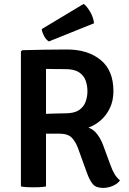

<svg xmlns="http://www.w3.org/2000/svg" viewBox="-20 -936 646 964"><path d="M549.5 -478Q549.5 -431 532 -394Q514.5 -357 485.8 -332Q457 -307 424 -295.5Q450 -286 468 -262.2Q486 -238.5 497.5 -208L536 -103.5Q546 -76 557 -59Q568 -42 582.5 -30.5Q570.5 -13 546.2 -2.8Q522 7.5 497.5 7.5Q462 7.5 446 -11.5Q430 -30.5 416.5 -68L372 -191Q361 -222.5 341.2 -243.8Q321.5 -265 277.5 -265H211V0Q196 3 178.8 3.8Q161.5 4.5 147.5 4.5Q135 4.5 117.2 3.8Q99.5 3 85 0V-677.5L91.5 -684Q151 -685.5 207 -686.5Q263 -687.5 316.5 -687.5Q420.5 -687.5 485 -635.2Q549.5 -583 549.5 -478ZM211 -590V-364.5Q238.5 -365.5 265.2 -366.2Q292 -367 307.5 -367Q352.5 -367 376.5 -383.2Q400.5 -399.5 409.8 -425Q419 -450.5 419 -478Q419 -506.5 409.8 -532Q400.5 -557.5 376.5 -573.2Q352.5 -589 307.5 -589Q288.5 -589 261.8 -589.2Q235 -589.5 211 -590ZM400 -916.5Q416.5 -904.5 433 -876Q449.5 -847.5 452 -819L225.5 -728Q211.5 -736 201.5 -754.8Q191.5 -773.5 189.5 -790Z"/></svg>

Font: Signika Negative SemiBold
Style: Regular
Weight: 600
Designer: Anna Giedryś
Foundry: Anna Giedryś
Version: Version 2.000; ttfautohint (v1.8.3) -l 8 -r 50 -G 200 -x 9 -